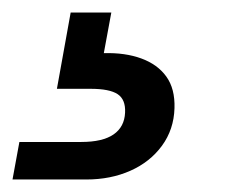

<svg xmlns="http://www.w3.org/2000/svg" viewBox="-110 -27 370 307"><path d="M-90 260 -79 200H20Q54 200 71.5 188Q89 176 90 153Q91 132 78 123.5Q65 115 35 115H-19L3 -7H68L56 58Q90 57 116 66.5Q142 76 156 95.5Q170 115 169 146Q168 180 149 206Q130 232 98.5 246Q67 260 28 260Z"/></svg>

Font: DM Sans 17pt Medium
Style: Italic
Weight: 500
Italic angle: -10°
Version: Version 4.004;gftools[0.9.30]